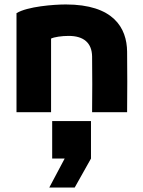

<svg xmlns="http://www.w3.org/2000/svg" viewBox="-20 -503 640 861"><path d="M209 0V-330C223 -337 257 -342 288 -342C356 -342 392 -310 393 -250C394 -165 394 -85 393 0H550C551 -95 551 -176 550 -271C549 -379 488 -483 275 -483C222 -483 103 -474 54 -444V0ZM201 338H315L388 208V40H214V208H270Z"/></svg>

Font: Kreadon Extra Bold
Style: Regular
Weight: 800
Designer: kohakuno
Foundry: StudioGnu
Version: Version 1.000;Glyphs 3.1.2 (3151)